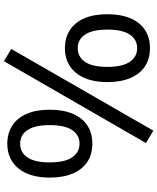

<svg xmlns="http://www.w3.org/2000/svg" viewBox="68 -839 797 973"><g transform="rotate(-90 466.5 -352.5)"><path d="M291 26 228 -11 643 -731 705 -694ZM225 -283Q171 -283 132.5 -308.5Q94 -334 73.5 -382.5Q53 -431 53 -499Q53 -600 99 -657Q145 -714 225 -714Q278 -714 317 -688.5Q356 -663 376.5 -615Q397 -567 397 -499Q397 -431 376.5 -382.5Q356 -334 317.5 -308.5Q279 -283 225 -283ZM225 -348Q269 -348 294 -385.5Q319 -423 319 -499Q319 -574 294 -611.5Q269 -649 225 -649Q181 -649 155.5 -612Q130 -575 130 -499Q130 -423 155.5 -385.5Q181 -348 225 -348ZM709 9Q655 9 616.5 -16.5Q578 -42 557.5 -90.5Q537 -139 537 -207Q537 -308 583 -365Q629 -422 709 -422Q762 -422 801 -396.5Q840 -371 860.5 -323Q881 -275 881 -207Q881 -139 860.5 -90.5Q840 -42 801.5 -16.5Q763 9 709 9ZM709 -56Q753 -56 778 -93.5Q803 -131 803 -207Q803 -282 778 -319.5Q753 -357 709 -357Q665 -357 639.5 -320Q614 -283 614 -207Q614 -131 639.5 -93.5Q665 -56 709 -56Z"/></g></svg>

Font: Nunito Sans 12pt ExtraLight Medium
Style: Regular
Weight: 500
Version: Version 3.101;gftools[0.9.27]